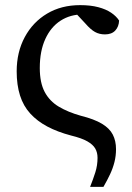

<svg xmlns="http://www.w3.org/2000/svg" viewBox="-20 -524 514 748"><path d="M331 204Q343 174 351.5 147Q360 120 360 91Q360 70 351 54.5Q342 39 320 26.5Q298 14 257 4Q204 -10 164.5 -31Q125 -52 98 -81.5Q71 -111 58 -152Q45 -193 45 -246Q45 -321 76.5 -379.5Q108 -438 163.5 -471Q219 -504 292 -504Q333 -504 363 -496Q393 -488 413 -474.5Q433 -461 444 -444Q443 -420 429 -405Q415 -390 389 -390Q367 -390 350 -399.5Q333 -409 313 -432L258 -491L367 -464Q359 -465 349 -466Q339 -467 327.5 -467.5Q316 -468 304 -468Q254 -468 216 -443.5Q178 -419 156.5 -372Q135 -325 135 -259Q135 -202 154 -166Q173 -130 209 -108.5Q245 -87 295 -73Q347 -60 377 -42Q407 -24 419.5 0.5Q432 25 432 57Q432 83 426 107Q420 131 409 154.5Q398 178 383 204Z"/></svg>

Font: Source Serif 4
Style: Regular
Weight: 400
Designer: Frank Grießhammer
Foundry: Adobe Systems Incorporated
Version: Version 4.004;hotconv 1.0.116;makeotfexe 2.5.65601